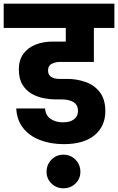

<svg xmlns="http://www.w3.org/2000/svg" viewBox="-37 -760 639 1039"><path d="M308 20Q236 20 178.5 -2.5Q121 -25 87.5 -68Q54 -111 51 -173H207Q209 -136 236.5 -117Q264 -98 303 -98Q342 -98 363.5 -114.5Q385 -131 385 -159Q385 -193 360.5 -207.5Q336 -222 298 -222H262Q234 -222 200 -228.5Q166 -235 135.5 -252Q105 -269 85 -301Q65 -333 65 -384Q65 -436 90 -469.5Q115 -503 156.5 -519Q198 -535 248 -535H319V-609H-17V-740H582V-609H471V-425H288Q264 -425 243.5 -415Q223 -405 223 -379Q223 -354 240.5 -343.5Q258 -333 282 -333H327Q378 -333 425.5 -316.5Q473 -300 503 -261.5Q533 -223 533 -158Q533 -77 475 -28.5Q417 20 308 20ZM306 259Q268 259 241.5 233Q215 207 215 170Q215 131 241.5 104Q268 77 306 77Q345 77 371.5 104Q398 131 398 170Q398 207 371.5 233Q345 259 306 259Z"/></svg>

Font: Poppins
Style: Bold
Weight: 700
Designer: Ninad Kale (Devanagari), Jonny Pinhorn (Latin)
Version: Version 5.002